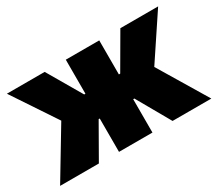

<svg xmlns="http://www.w3.org/2000/svg" viewBox="-102 -759 1110 976"><g transform="rotate(-30 453.0 -270.5)"><path d="M8.8 0 179.7 -284.2 8.8 -541H230.5L347.2 -341.3H354.5V-541H550.8V-341.3H558.6L674.8 -541H896.5L725.6 -284.2L896.5 0H668.9L557.6 -195.8H550.8V0H354.5V-195.8H348.1L236.3 0Z"/></g></svg>

Font: Inter 17pt Black
Style: Regular
Weight: 900
Version: Version 4.001;git-66647c0bb